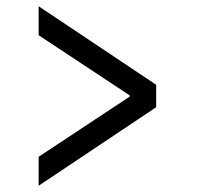

<svg xmlns="http://www.w3.org/2000/svg" viewBox="-20 -640 640 616"><path d="M104 -44V-137L396 -330V-334L104 -527V-620L481 -368V-296Z"/></svg>

Font: Source Code Pro ExtraLight Medium
Style: Regular
Weight: 500
Monospace: yes
Version: Version 1.018;hotconv 1.0.116;makeotfexe 2.5.65601